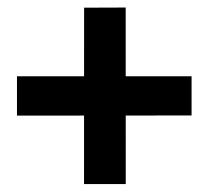

<svg xmlns="http://www.w3.org/2000/svg" viewBox="-20 -587 548 502"><path d="M199.9 -566.9 308.6 -567.3 308.8 -105.8H199.7ZM24.4 -387.6H480.9V-285.1L24.4 -284.7Z"/></svg>

Font: Wand UI Pro
Style: Regular
Weight: 400
Designer: Andreas Faust
Version: Version 1.003;FEAKit 1.0